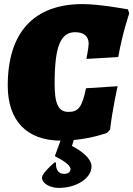

<svg xmlns="http://www.w3.org/2000/svg" viewBox="-20 -679 654 942"><path d="M560 -399C582 -521 614 -613 614 -613L608 -633C608 -633 469 -659 386 -659C146 -659 18 -520 18 -259C18 -87 111 10 277 11L249 87C284 105 326 130 326 150C326 165 314 174 295 174C268 174 252 155 255 118H247C223 139 186 175 186 192C186 224 231 243 268 243C356 243 429 195 429 138C429 95 370 56 333 37L342 8C437 -1 505 -27 505 -27L520 -43C531 -139 557 -256 557 -256L402 -246C383 -154 365 -130 316 -130C267 -130 248 -168 248 -268C248 -450 276 -521 349 -521C391 -521 415 -501 415 -465C415 -447 404 -390 404 -390Z"/></svg>

Font: Alegreya SC Black
Style: Italic
Weight: 900
Italic angle: -7°
Designer: Juan Pablo del Peral
Foundry: Huerta Tipografica
Version: Version 2.007;PS 002.007;hotconv 1.0.88;makeotf.lib2.5.64775